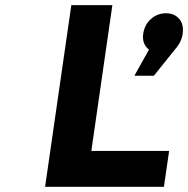

<svg xmlns="http://www.w3.org/2000/svg" viewBox="-20 -720 725 740"><path d="M153.8 0 254.9 -700.2H413.1L332 -138.2H631.8L611.8 0ZM498 -428.2 554.2 -528.8Q525.9 -551.3 532.2 -590.8Q537.1 -625 562 -647Q586.9 -668.9 620.1 -668.9Q651.4 -668.9 670.2 -647.9Q689 -627 684.1 -590.8Q680.2 -558.1 653.8 -528.8L573.2 -428.2Z"/></svg>

Font: Trueno SemiBold
Style: Italic
Weight: 600
Designer: Julieta Ulanovsky
Foundry: Julieta Ulanovsky
Version: Version 3.001b | FøM Fix